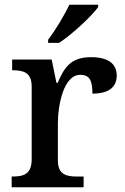

<svg xmlns="http://www.w3.org/2000/svg" viewBox="-20 -786 525 806"><path d="M182 -619V-606H228C284 -642 367 -721 392 -756V-766H271C250 -721 211 -657 182 -619ZM29 0H331V-45H302C259 -45 223 -53 223 -112V-268C223 -345 247 -472 317 -472C356 -472 368 -448 368 -393C439 -393 470 -422 470 -469C470 -517 436 -546 362 -546C276 -546 249 -501 222 -438H217L197 -536H31V-491H34C78 -491 113 -482 113 -423V-117C113 -54 78 -45 33 -45H29Z"/></svg>

Font: Noto Serif Devanagari Medium
Style: Regular
Weight: 500
Designer: Universal Thirst, Indian Type Foundry and the Monotype Design Team
Foundry: Monotype Imaging Inc.
Version: Version 2.004